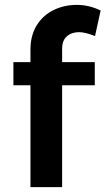

<svg xmlns="http://www.w3.org/2000/svg" viewBox="-20 -768 433 788"><path d="M235 -568V-513H369V-418H235V0H105V-418H35V-513H105V-564Q105 -623 131 -664.5Q157 -706 200.5 -727Q244 -748 295 -748Q345 -748 393 -725L370 -620Q330 -636 304 -636Q274 -636 254.5 -619Q235 -602 235 -568Z"/></svg>

Font: Montserrat Medium
Style: Regular
Weight: 500
Designer: Julieta Ulanovsky
Foundry: Julieta Ulanovsky
Version: Version 6.001